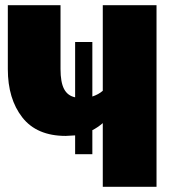

<svg xmlns="http://www.w3.org/2000/svg" viewBox="-20 -716 663 736"><path d="M580 0H374V-244Q354 -227 334 -217V-125H268V-197L232 -195Q121 -195 65.5 -266Q10 -337 10 -451V-696H212V-451Q212 -401 225.5 -375Q239 -349 268 -343V-555H334V-346Q358 -354 374 -368V-696H580Z"/></svg>

Font: Trujillo Black
Style: Regular
Weight: 900
Designer: Fira Sans original fonts by bBox Type GmbH, Carrois Corporate GbR, & Edenspiekermann AG / Changes by Cristiano Sobral
Foundry: Fira Sans original fonts by bBox Type GmbH, Carrois Corporate GbR, & Edenspiekermann AG / Changes by Cristiano Sobral
Version: Version 4.301;July 28, 2020;FontCreator 13.0.0.2655 64-bit